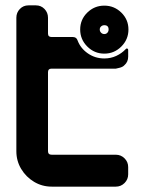

<svg xmlns="http://www.w3.org/2000/svg" viewBox="-20 -696 539 716"><path d="M458 -46Q458 -27 444.5 -13.5Q431 0 412 0H173Q137 0 107 -18Q77 -36 59 -66Q41 -96 41 -132V-630Q41 -649 54 -662.5Q67 -676 86 -676H114Q133 -676 146 -662.5Q159 -649 159 -630V-571Q159 -558 172 -558H251Q265 -558 269 -546Q280 -516 307.5 -497Q335 -478 369 -478Q393 -478 413.5 -487.5Q434 -497 449 -513Q451 -516 454.5 -515Q458 -514 458 -510V-485Q458 -465 444 -453Q438 -446 425 -443Q412 -440 412 -440H172Q159 -440 159 -427V-132Q159 -119 173 -119H412Q431 -119 444.5 -105.5Q458 -92 458 -73ZM459 -586Q459 -549 432.5 -522.5Q406 -496 369 -496Q332 -496 305.5 -522.5Q279 -549 279 -586Q279 -623 305.5 -649Q332 -675 369 -675Q406 -675 432.5 -649Q459 -623 459 -586ZM385 -586Q385 -602 369 -602Q362 -602 357 -597.5Q352 -593 352 -586Q352 -579 357 -574Q362 -569 369 -569Q376 -569 380.5 -574Q385 -579 385 -586Z"/></svg>

Font: Monomaniac One
Style: Regular
Weight: 400
Version: Version 1.000; ttfautohint (v1.8.3)